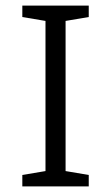

<svg xmlns="http://www.w3.org/2000/svg" viewBox="-20 -668 399 688"><path d="M60 0V-41L143 -55V-593L60 -607V-648H298V-607L215 -593V-55L298 -41V0Z"/></svg>

Font: Faustina Light
Style: Regular
Weight: 300
Designer: Alfonso Garcia
Foundry: http://www.omnibus-type.com
Version: Version 1.200